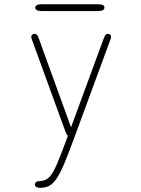

<svg xmlns="http://www.w3.org/2000/svg" viewBox="-20 -639 659 896"><path d="M168.5 237.5Q143 237.5 143 222Q143 214.5 149.2 210.2Q155.5 206 171 205.5Q195.5 204 212.8 184.5Q230 165 248.5 120.5Q267 76 295 0L297 -5.5Q290.5 -10.5 286 -23L128.5 -455.5Q126 -463 126 -466.5Q126 -474 131 -477.5Q136 -481 141.5 -481Q147 -481 151.8 -476.8Q156.5 -472.5 160.5 -461L311.5 -45L463.5 -458Q467.5 -469.5 471.8 -475.2Q476 -481 484 -481Q489.5 -481 493.8 -478Q498 -475 498 -467.5Q498 -465.5 497.5 -462.2Q497 -459 495.5 -455L328 0Q302 71 282.8 117.5Q263.5 164 247 190Q230.5 216 212 226.8Q193.5 237.5 168.5 237.5ZM144.5 -603.5Q144.5 -611 151.8 -615Q159 -619 173 -619H439Q453 -619 460.2 -615Q467.5 -611 467.5 -603.5Q467.5 -596 460.2 -591.8Q453 -587.5 439 -587.5H173Q159 -587.5 151.8 -591.8Q144.5 -596 144.5 -603.5Z"/></svg>

Font: Sono ExtraLight Monospace ExtraLight
Style: Regular
Weight: 250
Version: Version 2.112